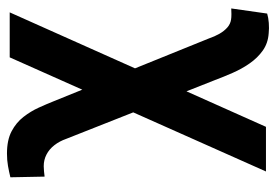

<svg xmlns="http://www.w3.org/2000/svg" viewBox="-140 -436 788 548"><g transform="rotate(-90 254.0 -162.0)"><path d="M492.7 -528.3 166 203.1H38.6L364.3 -528.3ZM89.8 -536.1Q128.4 -536.1 153.3 -522.9Q178.2 -509.8 194.3 -489Q210.4 -468.3 220.7 -445.6Q231 -422.9 238.8 -403.3L418 39.6Q423.8 56.6 431.6 70.3Q439.5 84 449.5 92.8Q459.5 101.6 472.2 103.5Q478 104.5 487.8 104.5Q497.6 104.5 503.9 104L489.3 206.5Q478 210 462.6 211.2Q447.3 212.4 433.1 210.9Q404.8 209 383.8 194.1Q362.8 179.2 347.2 156.7Q331.5 134.3 320.1 108.2Q308.6 82 299.3 57.1L131.8 -366.7Q125 -386.2 113.5 -400.9Q102.1 -415.5 86.9 -423.3Q71.8 -431.2 53.7 -431.2Q48.3 -431.2 39.1 -430.4Q29.8 -429.7 23.9 -428.7L22 -526.4Q38.1 -530.3 54.4 -533.2Q70.8 -536.1 89.8 -536.1Z"/></g></svg>

Font: Roboto SemiCondensed SemiBold
Style: Regular
Weight: 600
Width: 4
Designer: Christian Robertson
Foundry: Google
Version: Version 3.009; 2024